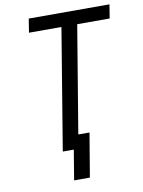

<svg xmlns="http://www.w3.org/2000/svg" viewBox="-97 -801 770 1031"><g transform="rotate(-10 288.0 -286.0)"><path d="M222 163H308L348 -76H287L384 -660H561L573 -735H133L121 -660H298L189 0H249Z"/></g></svg>

Font: Iosevka Sparkle
Style: Italic
Weight: 400
Italic angle: -9°
Designer: Belleve Invis
Foundry: Belleve Invis
Version: Version 4.5.0; ttfautohint (v1.8.3)